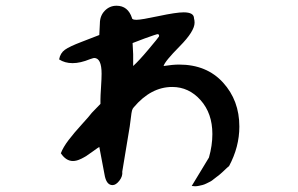

<svg xmlns="http://www.w3.org/2000/svg" viewBox="-20 -643 1040 669"><path d="M186 -436Q190 -458 206 -469.5Q222 -481 264 -497L326 -521L328 -561Q328 -588 345 -605.5Q362 -623 386 -623Q426 -623 440 -580Q440 -574 456 -574Q472 -574 533 -587Q594 -600 620 -600Q656 -600 656 -579Q658 -572 658 -564Q658 -534 606 -481.5Q554 -429 550 -413Q582 -418 604 -418Q700 -418 757 -355.5Q814 -293 814 -202Q814 -131 778 -64Q776 -63 768 -55.5Q760 -48 758 -46Q756 -44 748 -37Q740 -30 736 -27.5Q732 -25 725 -19Q718 -13 713 -10.5Q708 -8 700 -4Q692 0 686 1.5Q680 3 673 4.5Q666 6 660 6Q658 6 654 5.5Q650 5 648 5L708 -94Q720 -136 720 -176Q720 -248 679 -294Q638 -340 580 -340Q506 -340 446 -269Q442 -265 440 -258Q438 -251 436 -232.5Q434 -214 432 -202L406 -45Q408 -29 396 -13.5Q384 2 372 2Q350 2 344 -36L326 -131Q322 -129 305 -116.5Q288 -104 280 -99Q272 -94 259 -88Q246 -82 234 -82Q210 -82 192 -109Q200 -130 219 -155Q238 -180 265 -209.5Q292 -239 300 -250L330 -281Q330 -285 330 -297Q330 -308 332 -339Q334 -370 334 -386Q334 -441 308 -441Q306 -441 294 -437Q260 -423 233 -423Q206 -423 186 -436ZM442 -493 444 -454V-413Q464 -431 498 -471.5Q532 -512 534 -516Q536 -524 528 -524Q526 -524 484 -509Z"/></svg>

Font: NaniFont Regular
Style: Regular
Weight: 400
Designer: Nanigashitei
Version: Version 1.036